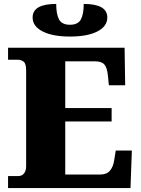

<svg xmlns="http://www.w3.org/2000/svg" viewBox="-20 -957 715 977"><path d="M21 0V-61H72Q92 -61 102.5 -75Q113 -89 113 -110V-599Q113 -634 100 -643.5Q87 -653 70 -653H21V-714H614L617 -523H534L529 -573Q525 -613 511 -629Q497 -645 462 -645H312V-407H548V-339H312V-69H491Q523 -69 539.5 -88.5Q556 -108 561 -141L569 -191H651L644 0ZM336 -771Q248 -771 197 -797Q146 -823 146 -868Q146 -937 266 -937Q266 -885 280.5 -858Q295 -831 336 -831Q377 -831 391.5 -858Q406 -885 406 -937Q526 -937 526 -868Q526 -823 475.5 -797Q425 -771 336 -771Z"/></svg>

Font: Noto Serif Black
Style: Regular
Weight: 900
Designer: Monotype Design Team
Foundry: Monotype Imaging Inc.
Version: Version 2.014; ttfautohint (v1.8.4.7-5d5b)